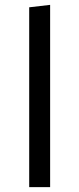

<svg xmlns="http://www.w3.org/2000/svg" viewBox="-20 -769 326 789"><path d="M186 0H100V-739L186 -749Z"/></svg>

Font: Fira GO
Style: Regular
Weight: 400
Designer: Carrois Corporate
Foundry: Carrois Corporate GbR
Version: Version 0.300